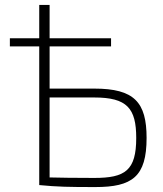

<svg xmlns="http://www.w3.org/2000/svg" viewBox="-20 -750 661 778"><path d="M362 -391H181V-562H430V-595H181V-730H139V-595H20V-562H139V0H140C212 7 259 8 366 8C516 8 574 -34 574 -191C574 -336 524 -391 362 -391ZM362 -29C283 -29 219 -30 181 -31V-355H362C495 -355 532 -311 532 -191C532 -59 487 -29 362 -29Z"/></svg>

Font: Exo 2 Extra Light
Style: Regular
Weight: 250
Designer: Natanael Gama
Version: Version 1.001;PS 001.001;hotconv 1.0.88;makeotf.lib2.5.64775